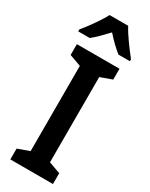

<svg xmlns="http://www.w3.org/2000/svg" viewBox="-240 -984 807 1030"><g transform="rotate(30 164.0 -468.5)"><path d="M221 -937H106C85 -896 38 -830 4 -789V-777H75C101 -797 132 -829 164 -863C194 -829 225 -799 253 -777H324V-789C289 -833 244 -893 221 -937ZM296 0V-67L224 -93V-621L296 -647V-714H32V-647L104 -621V-93L32 -67V0Z"/></g></svg>

Font: Noto Sans Armenian Condensed SemiBold
Style: Regular
Weight: 600
Width: 3
Designer: Monotype Design Team
Foundry: Monotype Imaging Inc.
Version: Version 2.008